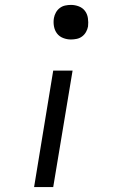

<svg xmlns="http://www.w3.org/2000/svg" viewBox="-20 -548 540 783"><path d="M269 -387Q253 -387 237.5 -393Q222 -399 212.5 -411.5Q203 -424 200 -441Q197 -458 200 -475Q202 -486 208 -497Q214 -508 224 -515.5Q234 -523 246 -525.5Q258 -528 269 -528Q286 -528 301.5 -522Q317 -516 326.5 -503.5Q336 -491 338.5 -474Q341 -457 339 -440Q337 -429 331 -418Q325 -407 315 -399.5Q305 -392 293 -389.5Q281 -387 269 -387ZM119 215 197 -260H276L197 215Z"/></svg>

Font: Iosevka Gothic
Style: Italic
Weight: 400
Italic angle: -9°
Monospace: yes
Designer: Belleve Invis
Foundry: Belleve Invis
Version: Version 15.5.1; ttfautohint (v1.8.4)